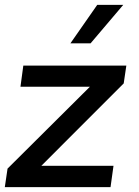

<svg xmlns="http://www.w3.org/2000/svg" viewBox="-31 -770 570 790"><path d="M369.1 -750H476.1L341.8 -591.8H258.8ZM0 -76.2 338.9 -413.1H53.2L64.9 -500H488.8L478 -426.8L139.2 -87.9H436L423.8 0H-11.2Z"/></svg>

Font: Oakes Grotesk
Style: Medium Italic
Weight: 500
Designer: Samuel Oakes
Foundry: Samuel Oakes
Version: Version 1.0 | wf-rip DC20170320